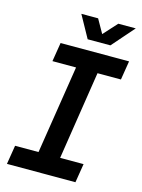

<svg xmlns="http://www.w3.org/2000/svg" viewBox="-130 -955 763 1029"><g transform="rotate(15 251.5 -440.0)"><path d="M13 0 30 -105H160L237 -595H106L123 -700H503L486 -595H356L280 -105H410L393 0ZM258 -757 190 -880H283L326 -804L395 -880H492L384 -757Z"/></g></svg>

Font: MuseoModerno Medium
Style: Italic
Weight: 500
Italic angle: -9°
Designer: Pablo Cosgaya, Héctor Gatti, Marcela Romero, and the Authors of The MuseoModerno Project.
Foundry: Omnibus-Type Team
Version: Version 1.003